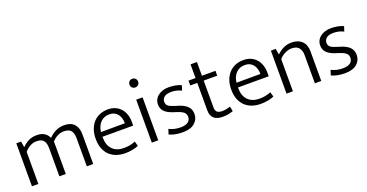

<svg xmlns="http://www.w3.org/2000/svg" viewBox="-33 -1325 3774 1973"><g transform="rotate(-20 1854.5 -338.5)"><path d="M142 0H72V-470H124L135 -405Q168 -438 206 -457.5Q244 -477 297 -477Q347 -477 379 -456.5Q411 -436 427 -400Q462 -437 504 -457Q546 -477 597 -477Q669 -477 705.5 -436.5Q742 -396 742 -324V0H672V-308Q672 -362 649.5 -390.5Q627 -419 570 -419Q536 -419 502 -402Q468 -385 441 -354Q442 -347 442 -339V-324V0H372V-308Q372 -362 350 -390.5Q328 -419 272 -419Q237 -419 203.5 -401Q170 -383 142 -351Z M1263 -230H927V-221Q927 -138 972 -92Q1017 -46 1095 -46Q1130 -46 1160 -51.5Q1190 -57 1222 -70L1237 -18Q1209 -6 1171.5 1.5Q1134 9 1092 9Q1043 9 1000 -5Q957 -19 924.5 -48.5Q892 -78 873 -124Q854 -170 854 -234Q854 -289 870 -334Q886 -379 914.5 -410.5Q943 -442 983.5 -459Q1024 -476 1074 -476Q1117 -476 1151.5 -461.5Q1186 -447 1211 -420Q1236 -393 1249.5 -355Q1263 -317 1263 -271ZM1191 -282Q1191 -310 1184 -335.5Q1177 -361 1162.5 -380.5Q1148 -400 1125 -411.5Q1102 -423 1070 -423Q1012 -423 974.5 -385Q937 -347 929 -281Z M1383 0V-470H1453V0ZM1418 -591Q1398 -591 1384.5 -604Q1371 -617 1371 -638Q1371 -659 1384.5 -672.5Q1398 -686 1418 -686Q1436 -686 1450.5 -673Q1465 -660 1465 -638Q1465 -616 1451 -603.5Q1437 -591 1418 -591Z M1858 -396Q1829 -410 1802.5 -416Q1776 -422 1747 -422Q1696 -422 1671 -402Q1646 -382 1646 -350Q1646 -321 1665.5 -304.5Q1685 -288 1739 -272L1769 -263Q1831 -244 1863.5 -212Q1896 -180 1896 -129Q1896 -69 1851 -30Q1806 9 1722 9Q1677 9 1639 1.5Q1601 -6 1573 -20L1591 -75Q1618 -61 1649 -53.5Q1680 -46 1717 -46Q1768 -46 1796.5 -65.5Q1825 -85 1825 -123Q1825 -155 1802.5 -173.5Q1780 -192 1730 -208L1698 -218Q1636 -238 1606 -268.5Q1576 -299 1576 -346Q1576 -375 1588 -399Q1600 -423 1622 -440Q1644 -457 1673.5 -466.5Q1703 -476 1739 -476Q1772 -476 1808 -470Q1844 -464 1875 -450Z M2250 -417H2102V-126Q2102 -85 2121.5 -71Q2141 -57 2173 -57Q2198 -57 2222 -62Q2246 -67 2264 -73L2275 -20Q2255 -12 2225 -6Q2195 0 2160 0Q2032 0 2032 -117V-417H1955V-470H2032V-620H2102V-470H2250Z M2745 -230H2409V-221Q2409 -138 2454 -92Q2499 -46 2577 -46Q2612 -46 2642 -51.5Q2672 -57 2704 -70L2719 -18Q2691 -6 2653.5 1.5Q2616 9 2574 9Q2525 9 2482 -5Q2439 -19 2406.5 -48.5Q2374 -78 2355 -124Q2336 -170 2336 -234Q2336 -289 2352 -334Q2368 -379 2396.5 -410.5Q2425 -442 2465.5 -459Q2506 -476 2556 -476Q2599 -476 2633.5 -461.5Q2668 -447 2693 -420Q2718 -393 2731.5 -355Q2745 -317 2745 -271ZM2673 -282Q2673 -310 2666 -335.5Q2659 -361 2644.5 -380.5Q2630 -400 2607 -411.5Q2584 -423 2552 -423Q2494 -423 2456.5 -385Q2419 -347 2411 -281Z M2926 0H2856V-470H2909L2920 -405Q2955 -438 2993.5 -457Q3032 -476 3082 -476Q3154 -476 3195 -436Q3236 -396 3236 -324V0H3166V-311Q3166 -358 3142 -388.5Q3118 -419 3062 -419Q3027 -419 2991 -401.5Q2955 -384 2926 -352Z M3632 -396Q3603 -410 3576.5 -416Q3550 -422 3521 -422Q3470 -422 3445 -402Q3420 -382 3420 -350Q3420 -321 3439.5 -304.5Q3459 -288 3513 -272L3543 -263Q3605 -244 3637.5 -212Q3670 -180 3670 -129Q3670 -69 3625 -30Q3580 9 3496 9Q3451 9 3413 1.5Q3375 -6 3347 -20L3365 -75Q3392 -61 3423 -53.5Q3454 -46 3491 -46Q3542 -46 3570.5 -65.5Q3599 -85 3599 -123Q3599 -155 3576.5 -173.5Q3554 -192 3504 -208L3472 -218Q3410 -238 3380 -268.5Q3350 -299 3350 -346Q3350 -375 3362 -399Q3374 -423 3396 -440Q3418 -457 3447.5 -466.5Q3477 -476 3513 -476Q3546 -476 3582 -470Q3618 -464 3649 -450Z"/></g></svg>

Font: Mukta Light
Style: Regular
Weight: 300
Designer: Girish Dalvi and Yashodeep Gholap
Foundry: Ek Type
Version: Version 2.538;PS 1.002;hotconv 16.6.51;makeotf.lib2.5.65220;